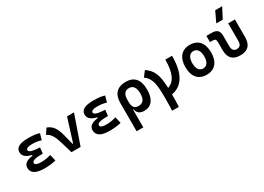

<svg xmlns="http://www.w3.org/2000/svg" viewBox="-8 -1779 4117 2989"><g transform="rotate(-30 2051.0 -285.0)"><path d="M305.7 9.8C389.2 9.8 459.5 0.5 512.7 -13.7L485.8 -127.9C442.9 -116.7 392.6 -101.1 309.6 -101.1C236.8 -101.1 200.2 -117.2 200.2 -148.9C200.2 -185.5 260.3 -204.1 379.9 -204.1H395.5L407.2 -310.1C278.8 -314.5 214.8 -334 214.8 -369.6C214.8 -400.9 251.5 -416.5 324.2 -416.5C385.7 -416.5 439 -408.7 485.8 -392.1L517.6 -501.5C475.6 -519 408.2 -527.3 313.5 -527.3C164.6 -527.3 90.8 -486.3 90.8 -403.8C90.8 -337.4 140.1 -293 240.2 -269.5V-255.4C130.4 -242.2 76.2 -201.2 76.2 -131.8C76.2 -36.6 151.9 9.8 305.7 9.8Z M793 0H957.5L1137.7 -517.6H1012.7L883.3 -105H873L826.7 -288.1C791 -428.2 739.3 -493.7 648.4 -527.3L584 -429.7C656.2 -403.8 698.2 -326.7 737.8 -190.4Z M1477.5 9.8C1561 9.8 1631.3 0.5 1684.6 -13.7L1657.7 -127.9C1614.7 -116.7 1564.5 -101.1 1481.4 -101.1C1408.7 -101.1 1372.1 -117.2 1372.1 -148.9C1372.1 -185.5 1432.1 -204.1 1551.8 -204.1H1567.4L1579.1 -310.1C1450.7 -314.5 1386.7 -334 1386.7 -369.6C1386.7 -400.9 1423.3 -416.5 1496.1 -416.5C1557.6 -416.5 1610.8 -408.7 1657.7 -392.1L1689.5 -501.5C1647.5 -519 1580.1 -527.3 1485.4 -527.3C1336.4 -527.3 1262.7 -486.3 1262.7 -403.8C1262.7 -337.4 1312 -293 1412.1 -269.5V-255.4C1302.2 -242.2 1248 -201.2 1248 -131.8C1248 -36.6 1323.7 9.8 1477.5 9.8Z M2100.1 9.8C2228.5 9.8 2301.8 -84 2301.8 -253.9C2301.8 -435.5 2223.6 -527.3 2068.4 -527.3C1917.5 -527.3 1835 -440.9 1835 -284.2V224.6H1955.6V-94.7H1966.3C1973.6 -25.4 2023.9 9.8 2100.1 9.8ZM1955.6 -235.8V-279.8C1955.6 -368.7 1994.6 -417.5 2065.9 -417.5C2141.1 -417.5 2179.7 -362.3 2179.7 -253.9C2179.7 -151.9 2139.2 -100.1 2061 -100.1C1986.3 -100.1 1955.6 -142.1 1955.6 -235.8Z M2473.6 224.6H2594.2C2597.7 162.6 2599.1 88.9 2599.1 2.9C2800.8 -32.2 2900.4 -205.1 2900.4 -517.6H2779.8C2779.8 -286.1 2719.2 -152.3 2597.7 -114.3C2588.9 -356.9 2546.9 -449.7 2423.3 -537.1L2351.6 -441.9C2453.1 -364.7 2478.5 -276.4 2478.5 -4.9C2478.5 84.5 2477.1 160.6 2473.6 224.6Z M3222.7 9.8C3369.6 9.8 3454.1 -87.9 3454.1 -258.8C3454.1 -429.7 3369.6 -527.3 3222.7 -527.3C3075.7 -527.3 2991.2 -429.7 2991.2 -258.8C2991.2 -87.9 3075.7 9.8 3222.7 9.8ZM3222.7 -102.5C3154.3 -102.5 3115.2 -159.2 3115.2 -258.8C3115.2 -358.9 3154.3 -415 3222.7 -415C3291 -415 3330.1 -358.9 3330.1 -258.8C3330.1 -159.2 3291 -102.5 3222.7 -102.5Z M3828.1 9.8C3963.4 9.8 4030.3 -59.6 4030.3 -200.2V-517.6H3909.7V-202.6C3909.7 -136.2 3882.8 -102.5 3828.1 -102.5C3773.9 -102.5 3746.1 -136.2 3746.1 -202.6V-380.9C3746.1 -481.4 3709.5 -517.6 3607.4 -517.6H3518.1V-406.7H3570.8C3610.8 -406.7 3625.5 -388.7 3625.5 -338.4V-200.2C3625.5 -59.6 3692.9 9.8 3828.1 9.8ZM3748.5 -609.4H3864.3L3961.9 -794.9H3836.4Z"/></g></svg>

Font: Cascadia Mono SemiBold
Style: Regular
Weight: 600
Monospace: yes
Designer: Aaron Bell
Foundry: Saja Typeworks
Version: Version 2404.023